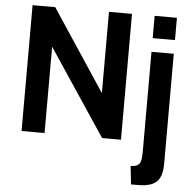

<svg xmlns="http://www.w3.org/2000/svg" viewBox="-61 -761 1060 1064"><g transform="rotate(5 469.0 -229.0)"><path d="M77 0V-700H203L502 -248V-700H630V0H525L205 -480V0ZM707 242 696 140Q720 140 733 132.5Q746 125 751 107.5Q756 90 756 60V-500H880V111Q880 164 864.5 192Q849 220 819 231Q789 242 746 242ZM756 -576V-700H880V-576Z"/></g></svg>

Font: Cabin VF Beta
Style: Regular
Weight: 400
Designer: Pablo Impallari
Foundry: Pablo Impallari. http://www.impallari.com Igino Marini. http://www.ikern.com
Version: Version 2.200